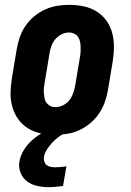

<svg xmlns="http://www.w3.org/2000/svg" viewBox="-20 -548 540 792"><path d="M207 8Q177 8 148 2Q119 -4 95 -19Q71 -34 55 -56.5Q39 -79 31 -107Q23 -135 23.5 -164.5Q24 -194 29 -225L49 -345Q53 -369 61.5 -394Q70 -419 85 -441Q100 -463 121 -480.5Q142 -498 166.5 -509Q191 -520 216 -524Q241 -528 266 -528Q296 -528 325 -522Q354 -516 378 -501Q402 -486 418.5 -463.5Q435 -441 442.5 -413Q450 -385 450 -355.5Q450 -326 445 -295L425 -175Q421 -151 412 -126Q403 -101 388 -79Q373 -57 352 -39.5Q331 -22 307 -11Q283 0 257.5 4Q232 8 207 8ZM208 -106Q224 -106 239.5 -113.5Q255 -121 265.5 -134Q276 -147 281.5 -163Q287 -179 290 -194L310 -314Q312 -325 312.5 -336Q313 -347 312.5 -357.5Q312 -368 309.5 -378.5Q307 -389 301 -397Q295 -405 285.5 -409.5Q276 -414 265 -414Q249 -414 234 -406.5Q219 -399 208 -386Q197 -373 191.5 -357Q186 -341 184 -326L164 -206Q162 -195 161 -184Q160 -173 161 -162.5Q162 -152 164 -141.5Q166 -131 172.5 -123Q179 -115 188 -110.5Q197 -106 208 -106ZM182 224Q157 224 133.5 219Q110 214 92 200.5Q74 187 65 165Q56 143 60 119Q63 100 72.5 81.5Q82 63 95.5 47.5Q109 32 126 19Q143 6 161 -4L168 -8H253L252 0Q236 6 221.5 17Q207 28 195 41Q183 54 173.5 69Q164 84 161 101Q160 110 163 119Q166 128 172.5 133Q179 138 188 140Q197 142 206 142Q218 142 230 141Q242 140 254 138L240 219Q225 221 210.5 222.5Q196 224 182 224Z"/></svg>

Font: Iosevka Curly Heavy
Style: Italic
Weight: 900
Italic angle: -9°
Monospace: yes
Designer: Belleve Invis
Foundry: Belleve Invis
Version: Version 22.1.2; ttfautohint (v1.8.4)